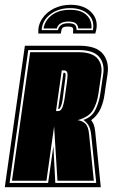

<svg xmlns="http://www.w3.org/2000/svg" viewBox="-46 -782 479 802"><path d="M-26 0 58 -591H285Q356 -591 383.5 -557.5Q411 -524 403 -472L391 -390Q387 -358 374.5 -329Q362 -300 335 -280Q342 -271 346 -260.5Q350 -250 352 -229L375 0ZM-6 -18H155L177 -172L185 -18H356L335 -218Q332 -247 322.5 -260.5Q313 -274 302 -281Q337 -292 352.5 -323.5Q368 -355 373 -390L385 -472Q392 -516 368 -544.5Q344 -573 282 -573H72ZM4 -27 80 -564H281Q338 -564 360.5 -538.5Q383 -513 377 -472L365 -390Q359 -350 342 -321.5Q325 -293 278 -280Q297 -278 310 -266Q323 -254 326 -222L346 -27H194L180 -254L148 -27ZM188 -318H197Q208 -318 214.5 -333Q221 -348 226 -385L233 -435Q238 -470 235 -479Q232 -488 221 -488H212ZM197 -327 219 -478H223Q228 -478 228 -468.5Q228 -459 223 -424L218 -385Q214 -349 208.5 -338Q203 -327 201 -327ZM249 -762Q308 -762 338.5 -727.5Q369 -693 352 -642H259Q261 -660 258 -665.5Q255 -671 237 -671Q219 -671 214.5 -665Q210 -659 208 -642H114Q112 -676 129.5 -703Q147 -730 178.5 -746Q210 -762 249 -762ZM247 -748Q198 -748 164 -722Q130 -696 128 -656H196Q202 -685 239 -685Q259 -685 266.5 -678.5Q274 -672 274 -656H342Q350 -696 323 -722Q296 -748 247 -748ZM246 -741Q283 -741 303 -728.5Q323 -716 330.5 -698Q338 -680 336 -663H281Q280 -677 270.5 -684.5Q261 -692 240 -692Q200 -692 191 -663H136Q138 -680 150 -698Q162 -716 186 -728.5Q210 -741 246 -741Z"/></svg>

Font: Alumni Sans Collegiate One SC
Style: Italic
Weight: 400
Italic angle: -8°
Designer: Robert E. Leuschke
Foundry: Robert E. Leuschke
Version: Version 1.100